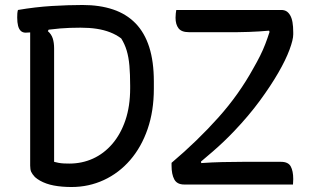

<svg xmlns="http://www.w3.org/2000/svg" viewBox="-20 -740 1290 770"><path d="M311 -720Q380 -720 433.5 -702Q487 -684 523.5 -646.5Q560 -609 578.5 -551Q597 -493 597 -413V-384Q597 -295 572 -222.5Q547 -150 502 -98Q457 -46 396.5 -18Q336 10 267 10Q248 10 230 8.5Q212 7 196 4Q180 1 166 -4Q152 -9 140.5 -15.5Q129 -22 120 -30Q109 -42 105 -51Q101 -60 101 -76V-610Q89 -609 83 -609Q71 -609 63.5 -616Q56 -623 52.5 -636.5Q49 -650 49 -670Q49 -679 49.5 -686Q50 -693 52 -700Q87 -706 121 -710Q155 -714 188 -716Q221 -718 252 -719Q283 -720 311 -720ZM175 -621 172 -615Q186 -603 191.5 -586Q197 -569 197 -546V-91Q204 -89 214.5 -87Q225 -85 236.5 -84.5Q248 -84 258 -84Q309 -84 353 -104Q397 -124 430.5 -163Q464 -202 483 -258Q502 -314 502 -386V-396Q502 -442 499 -476.5Q496 -511 488 -537.5Q480 -564 466 -586Q446 -601 421.5 -610.5Q397 -620 368 -624.5Q339 -629 303 -629Q259 -629 222 -626Q196 -623 175 -621ZM1155 0H719Q690 0 679 -20.5Q668 -41 668 -75V-87Q720 -131 767 -176.5Q814 -222 856 -269Q898 -316 933 -365.5Q968 -415 996 -466Q1011 -492 1023 -516Q1035 -540 1044 -563.5Q1053 -587 1061 -612L1059 -617Q1039 -615 1019.5 -614Q1000 -613 978.5 -612Q957 -611 933.5 -611Q910 -611 882 -611H737Q708 -611 696 -626.5Q684 -642 684 -669Q684 -678 685 -686.5Q686 -695 687 -700H1108Q1120 -700 1128.5 -695Q1137 -690 1143.5 -679Q1150 -668 1153 -651Q1156 -634 1156 -610V-602Q1156 -581 1141 -540.5Q1126 -500 1096 -448Q1066 -396 1022 -336Q978 -276 919 -214Q898 -192 877 -172Q856 -152 833.5 -132.5Q811 -113 786 -92L787 -86Q829 -89 871.5 -90Q914 -91 953 -91H1107Q1136 -91 1146 -72.5Q1156 -54 1156 -22Q1156 -16 1155.5 -10.5Q1155 -5 1155 0Z"/></svg>

Font: Code D Ace
Style: Regular
Weight: 400
Version: Version 1.085; ttfautohint (v1.8.4.7-5d5b);Nerd Fonts 3.0.2